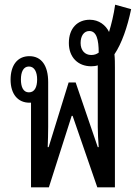

<svg xmlns="http://www.w3.org/2000/svg" viewBox="-20 -797 578 817"><path d="M112 0H188L285 -304H289L394 0H469V-509C469 -525 469 -548 467 -566C498 -612 522 -681 538 -758L470 -777C464 -734 454 -694 444 -661C430 -690 401 -713 362 -713C310 -713 273 -677 273 -614C273 -553 312 -515 368 -515C378 -515 388 -516 396 -519V-257C396 -229 398 -200 400 -171H396L302 -446H272L187 -171H183C184 -200 185 -230 185 -257V-448C185 -517 157 -558 105 -558C54 -558 25 -519 25 -458C25 -397 56 -360 105 -360C107 -360 110 -360 112 -360ZM368 -563C341 -563 323 -583 323 -614C323 -644 337 -665 360 -665C391 -665 400 -628 400 -573C390 -566 381 -563 368 -563ZM103 -404C79 -404 69 -427 69 -459C69 -490 79 -514 103 -514C127 -514 138 -490 138 -459C138 -426 127 -404 103 -404Z"/></svg>

Font: Noto Sans Thai Looped ExtraCondensed
Style: Regular
Weight: 400
Width: 2
Designer: Sasikarn Vongin, Ben Mitchell
Foundry: The Fontpad Ltd
Version: Version 1.001